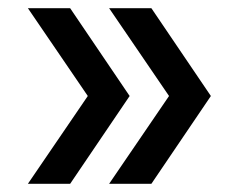

<svg xmlns="http://www.w3.org/2000/svg" viewBox="-20 -482 571 468"><path d="M151 -462 296 -248 151 -34H48L194 -248L48 -462ZM349 -462 494 -248 349 -34H246L392 -248L246 -462Z"/></svg>

Font: Wix Madefor Display Medium
Style: Regular
Weight: 500
Designer: Dalton Maag Ltd
Foundry: Dalton Maag Ltd
Version: Version 3.100